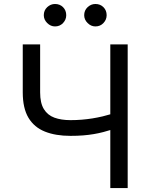

<svg xmlns="http://www.w3.org/2000/svg" viewBox="-20 -952 754 972"><path d="M95.2 -727.3H183.2V-484.4Q183.2 -430.4 202.1 -399.7Q220.9 -369 255.3 -356.4Q289.8 -343.8 336.6 -343.8Q366.1 -343.8 393.8 -346.1Q421.5 -348.4 448 -352.6Q474.4 -356.9 499.8 -362.9Q525.2 -369 549.7 -376.4V-296.9Q525.9 -289.4 502.7 -283.4Q479.4 -277.3 454.4 -273.1Q429.3 -268.8 400.6 -266.5Q371.8 -264.2 336.6 -264.2Q261.4 -264.2 207.2 -285.9Q153.1 -307.5 124.1 -355.8Q95.2 -404.1 95.2 -484.4ZM538.4 -727.3H626.4V0H538.4ZM201.7 -875Q201.7 -899.5 218.9 -915.7Q236.2 -931.8 258.5 -931.8Q283 -931.8 299.2 -915.7Q315.3 -899.5 315.3 -875Q315.3 -852.6 299.2 -835.4Q283 -818.2 258.5 -818.2Q236.2 -818.2 218.9 -835.4Q201.7 -852.6 201.7 -875ZM406.2 -875Q406.2 -899.5 423.5 -915.7Q440.7 -931.8 463.1 -931.8Q487.6 -931.8 503.7 -915.7Q519.9 -899.5 519.9 -875Q519.9 -852.6 503.7 -835.4Q487.6 -818.2 463.1 -818.2Q440.7 -818.2 423.5 -835.4Q406.2 -852.6 406.2 -875Z"/></svg>

Font: DeltaSans
Style: Regular
Weight: 400
Designer: Rasmus Andersson
Foundry: rsms
Version: Version 3.012